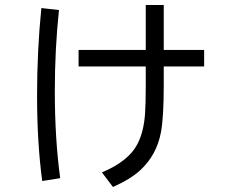

<svg xmlns="http://www.w3.org/2000/svg" viewBox="-20 -685 920 766"><path d="M561.5 -665H633.3V-485.8H794.4V-419.9H633.3V-343.8Q633.3 -217.3 622.1 -157.2Q605 -66.4 539.6 -5.9Q501.5 29.3 430.7 61L386.7 2.9Q494.1 -42.5 528.8 -111.3Q553.2 -158.7 558.6 -229.5Q561.5 -271 561.5 -339.8V-419.9H293.5V-485.8H561.5ZM148.4 37.1Q127.9 -116.2 127.9 -303.2Q127.9 -483.9 145 -652.8L215.3 -645Q198.7 -488.8 198.7 -321.3Q198.7 -130.9 220.2 25.9Z"/></svg>

Font: FORM UDPGothic
Style: Regular
Weight: 400
Foundry: Pronama LLC
Version: Version 1.05101